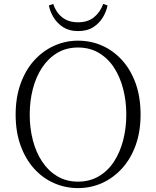

<svg xmlns="http://www.w3.org/2000/svg" viewBox="-20 -947 799 982"><path d="M230 -919 252 -927Q266 -884 298 -858.5Q330 -833 379 -833Q429 -833 460.5 -858.5Q492 -884 508 -927L530 -919Q524 -888 506 -858Q488 -828 457 -808Q426 -788 379 -788Q334 -788 303 -808Q272 -828 254 -858Q236 -888 230 -919ZM379 15Q314 15 256 -10.5Q198 -36 154 -85Q110 -134 85 -203.5Q60 -273 60 -361Q60 -448 85 -518Q110 -588 154 -637Q198 -686 256 -712.5Q314 -739 379 -739Q445 -739 502.5 -713.5Q560 -688 604.5 -639Q649 -590 674 -520Q699 -450 699 -361Q699 -274 674 -204.5Q649 -135 604.5 -86Q560 -37 502.5 -11Q445 15 379 15ZM379 -18Q439 -18 485.5 -45.5Q532 -73 563 -120.5Q594 -168 610 -230Q626 -292 626 -361Q626 -430 610 -492Q594 -554 563 -601.5Q532 -649 485.5 -676.5Q439 -704 379 -704Q319 -704 273 -676.5Q227 -649 195.5 -601.5Q164 -554 148 -492Q132 -430 132 -361Q132 -292 148 -230Q164 -168 195.5 -120.5Q227 -73 273 -45.5Q319 -18 379 -18Z"/></svg>

Font: Noto Serif SC ExtraLight
Style: Regular
Weight: 200
Designer: Ryoko NISHIZUKA 西塚涼子 (kana & ideographs); Frank Grießhammer (Latin, Greek & Cyrillic); Wenlong ZHANG 张文龙 (bopomofo); San
Foundry: Adobe
Version: Version 2.002-H1;hotconv 1.1.0;makeotfexe 2.6.0